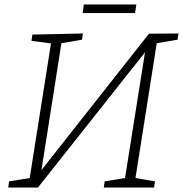

<svg xmlns="http://www.w3.org/2000/svg" viewBox="-20 -846 825 866"><path d="M17 0 21 -28 114 -43 210 -650 122 -662 126 -690 354 -695 350 -667 257 -651 167 -79 652 -694 785 -695 781 -667 687 -651 591 -43 679 -28 675 0H448L452 -28L544 -43L634 -610L151 0ZM595 -826 589 -787H353L358 -826Z"/></svg>

Font: Bitter Light
Style: Italic
Weight: 300
Italic angle: -9°
Designer: Sol Matas, and Bitter project Authors
Foundry: Sol Matas
Version: Version 2.001